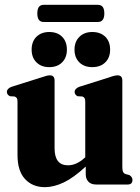

<svg xmlns="http://www.w3.org/2000/svg" viewBox="-20 -764 578 795"><path d="M52.5 -122V-342.5Q52.5 -353 49.8 -357.5Q47 -362 40.5 -364.5L21.5 -365.5Q8.5 -371.5 8.5 -383.5Q8.5 -397 27.5 -404.5L151.5 -443.5Q165.5 -448.5 172.8 -450.2Q180 -452 186.5 -452Q206 -452 206 -430.5V-150Q206 -79.5 261.5 -79.5Q297 -79.5 331 -111L333 -112.5V-342.5Q333 -353 330.2 -357.5Q327.5 -362 321 -364.5L301.5 -365.5Q289 -371.5 289 -383.5Q289 -397 308 -404.5L432 -443.5Q445.5 -448.5 453 -450.2Q460.5 -452 467 -452Q486.5 -452 486.5 -430.5V-73.5Q486.5 -59 489.5 -52.5Q492.5 -46 499.5 -43.5L516 -39Q528.5 -31 528.5 -19Q528.5 0 508.5 0H378Q357 0 346 -11.8Q335 -23.5 335 -42.5V-74.5Q285 -28 243.8 -8.5Q202.5 11 166 11Q115 11 83.8 -22.5Q52.5 -56 52.5 -122ZM184 -486Q151 -486 131 -505.8Q111 -525.5 111 -558.5Q111 -592 131 -611.8Q151 -631.5 184 -631.5Q217.5 -631.5 237.2 -611.8Q257 -592 257 -558.5Q257 -525.5 237.2 -505.8Q217.5 -486 184 -486ZM362 -486Q328.5 -486 308.5 -505.8Q288.5 -525.5 288.5 -558.5Q288.5 -591.5 308.8 -611.5Q329 -631.5 362 -631.5Q396 -631.5 416 -611.8Q436 -592 436 -558.5Q436 -525.5 416 -505.8Q396 -486 362 -486ZM134.5 -708.5Q134.5 -744 160.5 -744H385.5Q412 -744 412 -708.5Q412 -673 385.5 -673H160.5Q134.5 -673 134.5 -708.5Z"/></svg>

Font: Fraunces 144pt Soft
Style: Bold
Weight: 700
Version: Version 1.000;[0bf87f6ff]